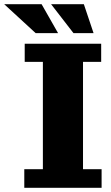

<svg xmlns="http://www.w3.org/2000/svg" viewBox="-91 -889 525 909"><path d="M24 0V-88H112V-596H26V-682H388V-596H302V-88H390V0ZM78 -732 -71 -869H106L184 -732ZM257 -732 151 -869H306L352 -732Z"/></svg>

Font: Montagu Slab
Style: Bold
Weight: 700
Designer: Florian Karsten
Foundry: Florian Karsten
Version: Version 1.000